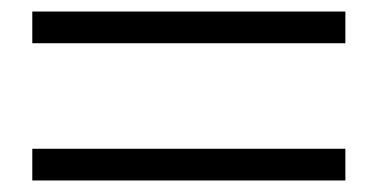

<svg xmlns="http://www.w3.org/2000/svg" viewBox="-20 -534 655 333"><path d="M36 -221V-276H579V-221ZM36 -459V-514H579V-459Z"/></svg>

Font: Source Han Serif SC Heavy
Style: Regular
Weight: 900
Designer: Ryoko NISHIZUKA  (kana & ideographs); Frank Grießhammer (Latin, Greek & Cyrillic); Wenlong ZHANG  (bopomofo); Sandoll Co
Foundry: Adobe Systems Incorporated
Version: Version 1.001 October 20, 2017